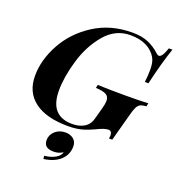

<svg xmlns="http://www.w3.org/2000/svg" viewBox="-151 -746 1028 1110"><g transform="rotate(20 362.5 -190.5)"><path d="M556 0Q558 -12 558 -17Q558 -47 536 -47Q512 -47 464 -23Q419 -2 385 6Q351 14 309 14Q174 14 102 -40Q30 -94 30 -195Q30 -293 84.5 -392.5Q139 -492 240.5 -557Q342 -622 476 -622Q533 -622 573.5 -604.5Q614 -587 646 -557Q655 -548 663 -548Q673 -548 682.5 -562Q692 -576 703 -608H725Q693 -516 661 -378H639Q644 -421 644 -453Q644 -477 641 -494Q638 -511 630 -526Q608 -564 567.5 -584Q527 -604 470 -604Q377 -604 313.5 -528.5Q250 -453 219.5 -349Q189 -245 189 -162Q189 -6 327 -6Q371 -6 401.5 -25Q432 -44 442 -86L460 -153Q468 -182 468 -198Q468 -225 449 -236Q430 -247 385 -249L389 -269Q451 -266 560 -266Q654 -266 700 -269L696 -249Q671 -247 659 -241Q647 -235 638.5 -218.5Q630 -202 620 -163L576 0ZM378 114Q378 164 342 198Q306 232 240 241L238 222Q277 218 304.5 202.5Q332 187 337 164Q313 181 280 181Q220 181 220 132Q220 99 245.5 76Q271 53 310 53Q338 53 358 69Q378 85 378 114Z"/></g></svg>

Font: Playfair Display SC
Style: Bold Italic
Weight: 700
Italic angle: -14°
Designer: Claus Eggers Sørensen
Foundry: Claus Eggers Sørensen
Version: Version 1.200; ttfautohint (v1.6)